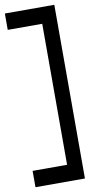

<svg xmlns="http://www.w3.org/2000/svg" viewBox="-115 -698 432 926"><g transform="rotate(-10 101.0 -234.5)"><path d="M-19.5 190.4H222.7V-660.2H-19.5V-580.1H149.4V110.4H-19.5Z"/></g></svg>

Font: Geo
Style: Regular
Weight: 500
Version: Version 001.2